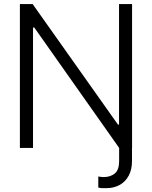

<svg xmlns="http://www.w3.org/2000/svg" viewBox="-20 -748 769 971"><path d="M582.5 0H647.5V66.4Q647.5 110.4 630.6 141.1Q613.8 171.9 584.5 187.7Q555.2 203.6 518.1 203.6Q507.3 204.1 496.3 203.6Q485.4 203.1 477.1 200.2V144.5Q482.4 145.5 489.3 146.5Q496.1 147.5 503.9 147.5Q539.1 147.5 561 128.9Q583 110.4 582.5 64.9ZM647.9 -727.5V0H582.5L153.3 -608.9H147V0H80.6V-727.5H145L576.7 -117.7H582V-727.5Z"/></svg>

Font: Inter Tight Light
Style: Regular
Weight: 300
Designer: Rasmus Andersson
Foundry: rsms
Version: Version 3.004